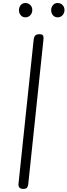

<svg xmlns="http://www.w3.org/2000/svg" viewBox="-20 -1226 438 1246"><path d="M130.5 0Q113.5 0 106 -8.8Q98.5 -17.5 100 -33L198.5 -969Q200.5 -986.5 208.5 -995.2Q216.5 -1004 236.5 -1004Q249.5 -1004 255.2 -999.8Q261 -995.5 262 -986.8Q263 -978 261.5 -964.5L163.5 -32.5Q162.5 -21 157 -10.5Q151.5 0 130.5 0ZM354 -1113.5Q335.5 -1113.5 323.8 -1127Q312 -1140.5 312 -1160.5Q312 -1178.5 323.5 -1192.5Q335 -1206.5 354 -1206.5Q372.5 -1206.5 385.5 -1193.8Q398.5 -1181 398.5 -1160.5Q398.5 -1141 385.8 -1127.2Q373 -1113.5 354 -1113.5ZM144.5 -1113.5Q126.5 -1113.5 114.8 -1127Q103 -1140.5 103 -1160.5Q103 -1178.5 114.5 -1192.5Q126 -1206.5 144.5 -1206.5Q163.5 -1206.5 176.5 -1193.8Q189.5 -1181 189.5 -1160.5Q189.5 -1141 176.8 -1127.2Q164 -1113.5 144.5 -1113.5Z"/></svg>

Font: Edu NSW ACT Hand
Style: Regular
Weight: 400
Designer: Tina and Corey Anderson, Eben Sorkin, Mirko Velimirovic
Foundry: Sorkin Type Co.
Version: Version 2.000